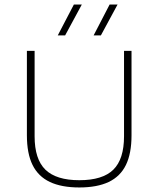

<svg xmlns="http://www.w3.org/2000/svg" viewBox="-20 -819 698 846"><path d="M329.5 7Q251 7 199.8 -17.2Q148.5 -41.5 123.5 -92Q98.5 -142.5 98.5 -223V-595H132.5V-218.5Q132.5 -117.5 180.2 -71.2Q228 -25 329.5 -25Q432 -25 479.2 -71.2Q526.5 -117.5 526.5 -218.5V-595H559.5V-223Q559.5 -142.5 534.8 -92Q510 -41.5 459 -17.2Q408 7 329.5 7ZM392.5 -663 463 -799H498L424.5 -663ZM234.5 -663 305.5 -799H340.5L267 -663Z"/></svg>

Font: Encode Sans SC SemiExpanded Thin
Style: Regular
Weight: 250
Width: 6
Designer: Multiple Designers
Foundry: Impallari Type
Version: Version 3.002